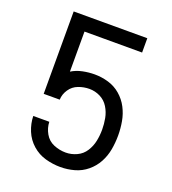

<svg xmlns="http://www.w3.org/2000/svg" viewBox="-135 -837 847 946"><g transform="rotate(20 288.0 -363.5)"><path d="M289 8Q326 8 362 -2Q398 -12 427 -36Q456 -60 473.5 -92.5Q491 -125 497.5 -161.5Q504 -198 504 -235Q504 -272 497.5 -308.5Q491 -345 474 -377.5Q457 -410 429 -434Q401 -458 365.5 -468.5Q330 -479 293 -479Q262 -479 230.5 -472.5Q199 -466 173 -450V-660H475V-735H89V-303H173Q174 -332 191 -357Q208 -382 236 -392.5Q264 -403 293 -403Q323 -403 350 -389.5Q377 -376 393 -350Q409 -324 414.5 -294.5Q420 -265 420 -236Q420 -235 420 -235Q420 -235 420 -235Q420 -205 414 -175.5Q408 -146 391.5 -120Q375 -94 347 -81Q319 -68 289 -68Q257 -68 226.5 -80.5Q196 -93 179.5 -122Q163 -151 162 -183H78Q79 -143 94.5 -105.5Q110 -68 140.5 -41Q171 -14 210 -3Q249 8 289 8Z"/></g></svg>

Font: Iosevka SS01 Extended
Style: Regular
Weight: 400
Width: 7
Monospace: yes
Designer: Belleve Invis
Foundry: Belleve Invis
Version: Version 3.4.7; ttfautohint (v1.8.3)